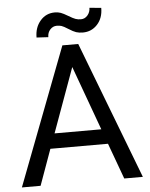

<svg xmlns="http://www.w3.org/2000/svg" viewBox="-59 -940 771 989"><g transform="rotate(-5 326.0 -446.0)"><path d="M205.6 -262.7H447.3L326.2 -595.2ZM475.1 -185.5H177.2L110.4 0H13.7L285.2 -710.9H367.2L639.2 0H543ZM501.5 -885.7Q501.5 -833 471.4 -800.3Q441.4 -767.6 396.5 -767.6Q376.5 -767.6 361.8 -772.5Q347.2 -777.3 323.5 -792.5Q299.8 -807.6 289.3 -810.8Q278.8 -814 265.1 -814Q245.1 -814 231 -798.6Q216.8 -783.2 216.8 -759.3L156.2 -762.7Q156.2 -814.9 185.8 -849.1Q215.3 -883.3 260.7 -883.3Q277.8 -883.3 291.5 -878.4Q305.2 -873.5 328.6 -859.4Q352.1 -845.2 364.5 -840.8Q377 -836.4 392.1 -836.4Q413.1 -836.4 427 -853Q440.9 -869.6 440.9 -891.6Z"/></g></svg>

Font: RobotoDraft
Style: Regular
Weight: 400
Version: Version 2.001101; 2014